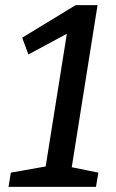

<svg xmlns="http://www.w3.org/2000/svg" viewBox="-20 -724 449 744"><path d="M358 -704 258 -76 361 -55 352 0H13L22 -55L157 -79L239 -593L90 -513L66 -578L273 -704Z"/></svg>

Font: Bitter Pro Medium
Style: Italic
Weight: 500
Italic angle: -9°
Designer: Sol Matas, and Bitter project Authors
Foundry: Sol Matas
Version: Version 1.010